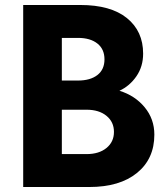

<svg xmlns="http://www.w3.org/2000/svg" viewBox="-20 -750 671 770"><path d="M73 0V-730H302Q424 -730 489 -677.5Q554 -625 554 -535Q554 -483 527 -444Q500 -405 459 -386Q521 -367 560 -320Q599 -273 599 -210Q599 -113 529.5 -56.5Q460 0 338 0ZM228 -427H293Q342 -427 370.5 -449Q399 -471 399 -512Q399 -553 370.5 -575.5Q342 -598 293 -598H228ZM228 -132H327Q377 -132 407 -156.5Q437 -181 437 -221Q437 -261 407 -285.5Q377 -310 327 -310H228Z"/></svg>

Font: Freely
Style: Bold
Weight: 700
Designer: Kris Sowersby
Foundry: Klim Type Foundry
Version: Version 1.006;hotconv 1.0.113;makeotfexe 2.5.65598;200799169